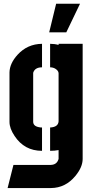

<svg xmlns="http://www.w3.org/2000/svg" viewBox="-20 -791 485 997"><path d="M235.4 -623 271.5 -771.5H395.5L324.2 -623ZM19.5 185.5 49.8 65.4H243.2Q274.4 64.5 283.2 37.1Q284.2 35.2 284.2 34.2V-11.7Q263.7 -7.8 240.2 -7.8V-128.9Q282.2 -130.9 284.2 -161.1V-410.2Q284.2 -423.8 266.6 -434.6Q254.9 -441.4 240.2 -441.4V-563.5Q263.7 -563.5 284.2 -557.6V-563.5H409.2V34.2Q409.2 77.1 371.1 123Q320.3 184.6 245.1 185.5ZM29.3 -158.2V-415Q30.3 -461.9 71.3 -506.8Q122.1 -562.5 198.2 -563.5V-441.4Q163.1 -441.4 153.3 -416Q152.3 -413.1 152.3 -412.1V-159.2Q152.3 -136.7 180.7 -130.9Q188.5 -128.9 198.2 -128.9V-7.8Q106.4 -7.8 55.7 -85Q29.3 -124 29.3 -158.2Z"/></svg>

Font: Post No Bills Colombo ExtraBold
Style: Regular
Weight: 800
Designer: Kosala Senevirathne, Siva Puranthara, Lasantha Premarathna, Tharique Azeez
Foundry: Mooniak
Version: Version 1.220 ; ttfautohint (v1.6)